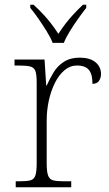

<svg xmlns="http://www.w3.org/2000/svg" viewBox="-20 -786 459 806"><path d="M46 0V-25H64Q92 -25 107.5 -29Q123 -33 128.5 -49.5Q134 -66 134 -101V-439Q134 -473 128.5 -488Q123 -503 106.5 -507Q90 -511 56 -511H41V-536H167L174 -427H176Q189 -456 205.5 -483Q222 -510 249 -527Q276 -544 315 -544Q357 -544 380.5 -525Q404 -506 404 -475Q404 -459 395.5 -446.5Q387 -434 368 -434Q368 -463 361 -479.5Q354 -496 339.5 -503.5Q325 -511 303 -511Q274 -511 250.5 -491Q227 -471 210.5 -438Q194 -405 185 -364Q176 -323 176 -280V-100Q176 -65 182 -49Q188 -33 203 -29Q218 -25 246 -25H279V0ZM201 -606Q192 -629 175.5 -655.5Q159 -682 141 -708Q123 -734 107 -753V-766H121Q145 -744 162.5 -725Q180 -706 195 -686.5Q210 -667 225 -644Q240 -667 255 -686.5Q270 -706 287.5 -725Q305 -744 328 -766H342V-753Q327 -734 308.5 -708Q290 -682 273.5 -655.5Q257 -629 248 -606Z"/></svg>

Font: Noto Serif Khmer ExtraLight
Style: Regular
Weight: 250
Version: Version 2.003